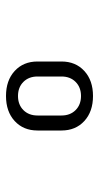

<svg xmlns="http://www.w3.org/2000/svg" viewBox="135 -910 330 640"><g transform="rotate(-90 300.0 -590.0)"><path d="M300 -445Q248 -445 216.5 -474Q185 -503 185 -550V-630Q185 -677 216.5 -706Q248 -735 300 -735Q352 -735 383.5 -706Q415 -677 415 -630V-550Q415 -503 383.5 -474Q352 -445 300 -445ZM300 -485Q329 -485 347 -503Q365 -521 365 -550V-630Q365 -659 347 -677Q329 -695 300 -695Q271 -695 253 -677Q235 -659 235 -630V-550Q235 -521 253 -503Q271 -485 300 -485Z"/></g></svg>

Font: JetBrains Mono
Style: Regular
Weight: 400
Monospace: yes
Designer: Philipp Nurullin, Konstantin Bulenkov
Foundry: JetBrains
Version: Version 2.305